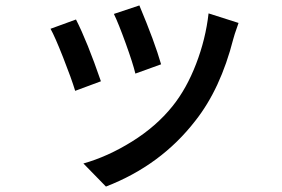

<svg xmlns="http://www.w3.org/2000/svg" viewBox="-20 -604 1040 707"><path d="M399.4 -552.7 493.2 -584Q549.8 -449.2 573.2 -367.2L478.5 -333Q469.7 -370.1 442.9 -444.3Q416 -518.6 399.4 -552.7ZM748 -554.7 858.4 -519.5Q840.8 -469.7 838.9 -460Q792 -276.4 699.2 -159.2Q572.3 4.9 370.1 83L287.1 -2Q377 -27.3 466.3 -83Q555.7 -138.7 615.2 -212.9Q667 -277.3 702.1 -368.7Q737.3 -460 748 -554.7ZM166 -498 259.8 -532.2Q300.8 -452.1 351.6 -304.7L256.8 -269.5Q243.2 -314.5 212.4 -392.6Q181.6 -470.7 166 -498Z"/></svg>

Font: Gen Shin Gothic Medium
Style: Regular
Weight: 500
Designer: [Source Han Sans]
Ryoko NISHIZUKA  (kana & ideographs); Paul D. Hunt (Latin, Greek & Cyrillic); Wenlong ZHANG  (bopomofo
Version: Version 1.002.20150607